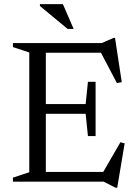

<svg xmlns="http://www.w3.org/2000/svg" viewBox="-20 -878 658 928"><path d="M442 -482.5V-351.5V-220.5H405L394 -328H151.5V-375H394L405 -482.5ZM568.5 -481 545 -476.5 462.5 -633.5 490 -623H151.5V-670H472L528 -694.5H536ZM471.5 -34 562 -190.5 582.5 -185 546.5 29.5H538.5L481 0H151.5V-47H494ZM42.5 0V-19.5L121.5 -45.5V-624.5L42.5 -650.5V-670H201.5V0ZM336 -738H307L173 -849V-858H284Z"/></svg>

Font: Newsreader Text
Style: Regular
Weight: 400
Designer: Hugues Gentile
Foundry: Production Type
Version: Version 1.001